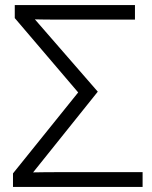

<svg xmlns="http://www.w3.org/2000/svg" viewBox="-20 -734 597 754"><path d="M31 -53 287 -371 38 -663V-714H510V-657H211Q151 -657 117 -658L364 -374L110 -57Q152 -58 223 -58H540V0H31Z"/></svg>

Font: OpenSansMMV
Style: Light
Weight: 300
Foundry: Ascender Corporation
Version: Version 4.001